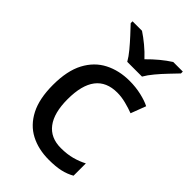

<svg xmlns="http://www.w3.org/2000/svg" viewBox="-232 -852 948 948"><g transform="rotate(45 242.5 -378.0)"><path d="M300 10Q227 10 171.5 -19Q116 -48 84.5 -109Q53 -170 53 -266Q53 -365 86 -427Q119 -489 176.5 -518.5Q234 -548 307 -548Q350 -548 389 -539Q428 -530 453 -517L423 -438Q397 -448 365.5 -456Q334 -464 305 -464Q154 -464 154 -267Q154 -172 191.5 -122.5Q229 -73 301 -73Q345 -73 379.5 -82.5Q414 -92 442 -107V-21Q414 -5 381 2.5Q348 10 300 10ZM232 -606Q219 -629 197 -655.5Q175 -682 151 -708Q127 -734 109 -753V-766H175Q201 -749 229.5 -725.5Q258 -702 283 -675Q338 -731 393 -766H460V-753Q442 -734 417.5 -708.5Q393 -683 370.5 -656Q348 -629 335 -606Z"/></g></svg>

Font: Noto Sans Kayah Li Medium
Style: Regular
Weight: 500
Designer: Monotype Design Team, Sérgio Martins
Foundry: Monotype Imaging Inc.
Version: Version 2.002; ttfautohint (v1.8.4.7-5d5b)